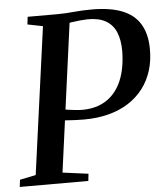

<svg xmlns="http://www.w3.org/2000/svg" viewBox="-61 -797 730 845"><g transform="rotate(-5 304.0 -375.0)"><path d="M-8 0 -4 -31.5 66.5 -46 155.5 -696 88 -709.5 92 -743H219.5Q260 -743 296.5 -746.8Q333 -750.5 376.5 -750.5Q456.5 -750.5 509.2 -729.8Q562 -709 588.2 -666.2Q614.5 -623.5 615.5 -559.5Q616.5 -506.5 602.8 -461.5Q589 -416.5 562 -381.2Q535 -346 496.2 -321.2Q457.5 -296.5 408 -283.8Q358.5 -271 299.5 -271Q283.5 -271 263.2 -271.8Q243 -272.5 225 -274Q207 -275.5 196 -276.5L199 -326Q213 -323 231 -320.2Q249 -317.5 266.8 -315.8Q284.5 -314 298 -314Q337.5 -314.5 368.8 -326Q400 -337.5 423.2 -358.8Q446.5 -380 462 -409.8Q477.5 -439.5 485.2 -476.2Q493 -513 493.5 -555Q493.5 -606.5 478.8 -640.8Q464 -675 433.2 -692.2Q402.5 -709.5 354 -709Q337.5 -708.5 318.8 -706.8Q300 -705 281.5 -702Q263 -699 247 -695L277 -726.5L185 -46.5L298.5 -31.5L295 0Z"/></g></svg>

Font: Merriweather 72pt Medium
Style: Italic
Weight: 500
Italic angle: -7.8°
Version: Version 2.101